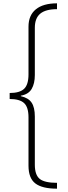

<svg xmlns="http://www.w3.org/2000/svg" viewBox="-20 -906 406 1152"><path d="M322 226Q233 226 192 194.5Q151 163 151 88V-202Q151 -263 124.5 -287.5Q98 -312 38 -312V-348Q98 -348 124.5 -373Q151 -398 151 -460V-746Q151 -814 195 -850Q239 -886 322 -886V-851Q254 -851 221.5 -824Q189 -797 189 -739V-456Q189 -405 170 -372.5Q151 -340 105 -332V-329Q150 -319 169.5 -290.5Q189 -262 189 -207V82Q189 144 218.5 167.5Q248 191 322 191Z"/></svg>

Font: Noto Sans Kannada UI ExtraLight
Style: Regular
Weight: 200
Designer: Jelle Bosma - Monotype Design Team
Foundry: Monotype Imaging Inc.
Version: Version 2.005; ttfautohint (v1.8.4.7-5d5b)